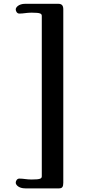

<svg xmlns="http://www.w3.org/2000/svg" viewBox="-20 -865 457 1025"><path d="M317.9 -814.9C317.9 -835 310.5 -844.7 291 -844.7H114.7C79.6 -844.7 64 -825.7 64 -814.9C64 -805.2 70.8 -792.5 83 -792.5C106.4 -792.5 121.6 -797.4 148.4 -797.4C197.3 -797.4 203.1 -792 203.1 -779.3V75.2C203.1 87.9 197.3 93.3 148.4 93.3C121.6 93.3 106.4 88.4 83 88.4C70.8 88.4 64 101.1 64 110.4C64 121.6 79.6 140.6 114.7 140.6H294.9C312 140.6 317.9 132.8 317.9 110.4Z"/></svg>

Font: Stoke
Style: Regular
Weight: 400
Designer: Nicole Fally
Foundry: Nicole Fally
Version: Version 1.002